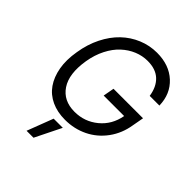

<svg xmlns="http://www.w3.org/2000/svg" viewBox="-266 -885 1274 1274"><g transform="rotate(45 371.5 -247.5)"><path d="M622.2 -500Q611.2 -573.9 568.2 -614.3Q525.2 -654.8 448.9 -654.8Q399.9 -654.8 353.5 -635.7Q307.2 -616.5 268.1 -580.4Q229 -544.4 200.5 -488.5Q171.9 -432.5 160.5 -363.6Q137.8 -225.1 188.7 -148.8Q239.7 -72.4 343.8 -72.4Q437.5 -72.4 508.5 -130.9Q579.5 -189.3 596.9 -285.5H404.8L419 -363.6H696L681.8 -285.5Q668 -196.7 618.8 -129.3Q569.6 -61.8 496.3 -25.9Q422.9 9.9 336.6 9.9Q264.6 9.9 208.8 -16Q153.1 -41.9 119.1 -90.6Q85.2 -139.2 72.8 -208.3Q60.4 -277.3 75.3 -363.6Q88.8 -448.5 123.9 -518.8Q159.1 -589.1 209 -636.9Q258.9 -684.7 322.1 -710.9Q385.3 -737.2 454.5 -737.2Q569.2 -737.2 640.1 -671.5Q710.9 -605.8 713.1 -500ZM208.1 241.5 278.4 57.5H364.3L273.4 241.5Z"/></g></svg>

Font: Karasuma Gothic
Style: Italic
Weight: 400
Italic angle: -9.39999°
Designer: Rasmus Andersson / Ryoko Nishizuka
Foundry: Genbu
Version: Version 1.00